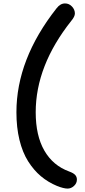

<svg xmlns="http://www.w3.org/2000/svg" viewBox="-20 -872 492 1113"><path d="M372.1 221.2Q349.1 221.2 311 206.1Q258.8 184.6 217 149.4Q175.3 114.3 142.8 62.7Q110.4 11.2 92.8 -61Q75.2 -133.3 75.2 -221.2Q75.2 -528.8 308.1 -824.2Q329.6 -852.1 356.9 -852.1Q380.4 -852.1 397.2 -834.2Q414.1 -816.4 414.1 -793.9Q414.1 -775.9 393.1 -751Q187 -491.2 187 -221.2Q187 -85.9 237.1 1Q287.1 87.9 380.9 122.1Q405.3 130.9 415.5 141.8Q425.8 152.8 425.8 168.9Q425.8 190.4 408.9 205.8Q392.1 221.2 372.1 221.2Z"/></svg>

Font: Shantell Sans Bouncy
Style: Regular
Weight: 500
Designer: Stephen Nixon, Anya Danilova, Shantell Martin
Foundry: Arrow Type
Version: Version 1.006;[9816181b4]